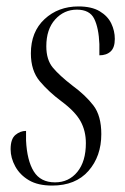

<svg xmlns="http://www.w3.org/2000/svg" viewBox="-20 -567 390 597"><path d="M142 10Q98 10 70 -6.5Q42 -23 27.5 -49.5Q13 -76 13 -103Q13 -135 28 -147.5Q43 -160 61 -160Q61 -152 61 -144.5Q61 -137 61 -130Q64 -68 85 -34Q106 0 151 0Q194 0 220.5 -32.5Q247 -65 247 -122Q247 -160 230.5 -190Q214 -220 171 -252Q132 -281 104 -314Q76 -347 76 -401Q76 -468 118.5 -507.5Q161 -547 224 -547Q265 -547 290 -532Q315 -517 326 -494Q337 -471 337 -446Q337 -419 324 -407Q311 -395 289 -395Q289 -404 289 -413Q289 -422 289 -430Q287 -480 273 -508.5Q259 -537 219 -537Q179 -537 151.5 -506.5Q124 -476 124 -423Q124 -381 144.5 -356.5Q165 -332 205 -301Q246 -271 270.5 -239Q295 -207 295 -150Q295 -81 255 -35.5Q215 10 142 10Z"/></svg>

Font: Noto Serif Display ExtraCondensed Light
Style: Italic
Weight: 300
Width: 2
Italic angle: -12°
Designer: Monotype Design Team
Foundry: Monotype Imaging Inc.
Version: Version 2.009